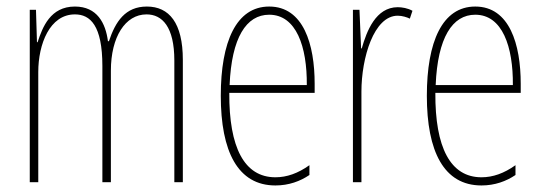

<svg xmlns="http://www.w3.org/2000/svg" viewBox="-20 -557 1658 587"><path d="M429 -537C363 -537 333 -491 313 -431H310C303 -486 277 -537 209 -537C134 -537 110 -474 95 -428H93L90 -527H71V0H97V-337C97 -422 132 -513 209 -513C256 -513 293 -479 293 -355V0H319V-341C319 -444 363 -513 428 -513C476 -513 513 -475 513 -372V0H539V-374C539 -487 497 -537 429 -537Z M803 -537C702 -537 655 -429 655 -264C655 -94 707 10 822 10C863 10 898 -3 926 -22V-52C891 -27 857 -15 822 -15C727 -15 680 -106 681 -273H942V-301C942 -421 908 -537 803 -537ZM803 -512C886 -512 919 -414 918 -297H682C688 -442 733 -512 803 -512Z M1196 -535C1129 -535 1101 -462 1086 -409H1084L1079 -527H1059V0H1085V-277C1085 -380 1123 -509 1196 -509C1210 -509 1225 -504 1233 -500L1241 -524C1227 -532 1209 -535 1196 -535Z M1433 -537C1332 -537 1285 -429 1285 -264C1285 -94 1337 10 1452 10C1493 10 1528 -3 1556 -22V-52C1521 -27 1487 -15 1452 -15C1357 -15 1310 -106 1311 -273H1572V-301C1572 -421 1538 -537 1433 -537ZM1433 -512C1516 -512 1549 -414 1548 -297H1312C1318 -442 1363 -512 1433 -512Z"/></svg>

Font: Noto Sans Arabic ExtCond Thin
Style: Regular
Weight: 100
Width: 2
Designer: Monotype Design Team, Nadine Chahine, Nizar Qandah and Khaled Hosny
Foundry: Monotype Imaging Inc.
Version: Version 2.012